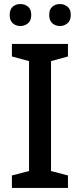

<svg xmlns="http://www.w3.org/2000/svg" viewBox="-20 -932 397 952"><path d="M317 0H39V-62L124 -84V-629L39 -652V-714H317V-652L233 -629V-84L317 -62ZM28 -858Q28 -886 43.5 -899Q59 -912 81 -912Q103 -912 119 -899Q135 -886 135 -858Q135 -830 119 -816.5Q103 -803 81 -803Q59 -803 43.5 -816.5Q28 -830 28 -858ZM224 -858Q224 -886 239.5 -899Q255 -912 277 -912Q298 -912 314.5 -899Q331 -886 331 -858Q331 -830 314.5 -816.5Q298 -803 277 -803Q255 -803 239.5 -816.5Q224 -830 224 -858Z"/></svg>

Font: Noto Sans Khmer UI Medium
Style: Regular
Weight: 500
Designer: Danh Hong and the Monotype Design Team
Foundry: Monotype Imaging Inc.
Version: Version 2.002; ttfautohint (v1.8.4.7-5d5b)